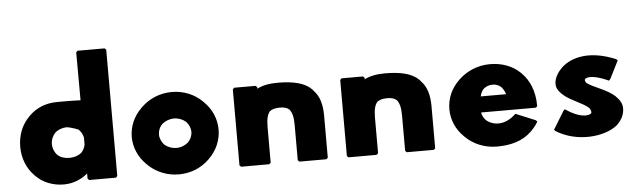

<svg xmlns="http://www.w3.org/2000/svg" viewBox="-52 -1069 4279 1293"><g transform="rotate(-5 2087.0 -422.5)"><path d="M307 -332C327 -349 355 -360 387 -360C398 -360 475 -338 468 -332C481 -319 491 -302 495 -280V-233C491 -213 482 -195 468 -180C449 -164 420 -153 387 -153C353 -153 327 -162 306 -180C289 -198 276 -225 276 -256C276 -286 288 -312 307 -332ZM696 -3V-857L686 -867H503L493 -857L494 -533C429 -536 361 -535 333 -535C260 -535 196 -508 150 -464L142 -456C91 -406 62 -335 62 -256C62 -177 91 -107 141 -57L149 -49C194 -5 259 22 333 22C397 22 453 -2 495 -38V-3L505 7H686Z M1110 -356C1140 -356 1167 -345 1189 -327C1207 -308 1219 -283 1219 -256C1219 -230 1208 -206 1189 -186C1168 -169 1141 -157 1110 -157C1080 -157 1053 -167 1030 -186C1013 -204 1000 -230 1000 -256C1000 -282 1010 -308 1030 -327C1050 -344 1079 -356 1110 -356ZM897 -68 904 -61C956 -10 1030 22 1111 22C1191 22 1264 -9 1315 -59L1322 -66C1373 -116 1403 -184 1403 -256C1403 -328 1373 -396 1322 -446L1314 -454C1263 -504 1191 -535 1111 -535C1031 -535 958 -504 905 -453L897 -445C846 -395 816 -328 816 -256C816 -184 847 -117 897 -68Z M1733 -3V-242C1733 -294 1740 -328 1759 -349C1773 -360 1795 -367 1825 -367C1854 -367 1873 -362 1889 -349C1907 -329 1916 -295 1916 -242V-3L1926 7H2109L2119 -3V-287C2119 -364 2102 -421 2062 -461V-462L2054 -471C2008 -517 1931 -535 1825 -535C1766 -535 1722 -525 1687 -507V-517L1677 -527H1532L1522 -517V-3L1532 7H1722Z M2459 -3V-242C2459 -294 2466 -328 2485 -349C2499 -360 2521 -367 2551 -367C2580 -367 2599 -362 2615 -349C2633 -329 2642 -295 2642 -242V-3L2652 7H2835L2845 -3V-287C2845 -364 2828 -421 2788 -461V-462L2780 -471C2734 -517 2657 -535 2551 -535C2492 -535 2448 -525 2413 -507V-517L2403 -527H2258L2248 -517V-3L2258 7H2448Z M3205 -373C3221 -386 3240 -396 3267 -396C3290 -396 3308 -389 3325 -374C3336 -361 3347 -345 3352 -324H3181C3185 -341 3191 -358 3205 -373ZM3401 -185C3326 -113 3246 -124 3202 -162C3188 -176 3177 -196 3174 -216H3544L3554 -225V-228C3554 -325 3522 -402 3470 -453L3463 -460C3412 -509 3341 -535 3262 -535C3179 -535 3105 -503 3051 -452L3043 -444C2993 -395 2963 -329 2963 -256C2963 -184 2993 -118 3043 -69L3050 -62C3102 -10 3178 22 3262 22C3354 22 3435 0 3494 -57L3502 -65C3517 -80 3532 -98 3544 -119L3546 -122L3536 -132L3403 -187Z M3741 -186 3738 -189 3727 -178 3653 -57 3663 -47C3804 40 3990 19 4075 -49L4083 -57C4112 -86 4129 -121 4129 -160C4129 -191 4116 -214 4096 -235L4093 -238L4087 -244V-245C4034 -295 3937 -321 3897 -353C3893 -359 3889 -367 3889 -373C3889 -376 3890 -378 3893 -381C3910 -393 3954 -398 4048 -356L4051 -354L4061 -366L4121 -485L4111 -495H4110C3938 -567 3812 -533 3747 -473L3740 -466C3708 -434 3690 -397 3690 -363C3690 -338 3702 -318 3720 -300L3727 -293C3772 -248 3859 -221 3900 -185C3909 -175 3914 -164 3914 -153C3914 -150 3913 -147 3909 -143C3886 -129 3830 -126 3741 -186Z"/></g></svg>

Font: Hussar Woodtype
Style: Ultra
Weight: 900
Foundry: Cannot Into Space Fonts
Version: Version 1.07